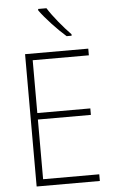

<svg xmlns="http://www.w3.org/2000/svg" viewBox="-62 -1042 614 1032"><g transform="rotate(-5 245.0 -526.0)"><path d="M229 -1001H184V-993C216 -948 278 -882 324 -842H351V-850C311 -891 258 -954 229 -1001ZM434 -51V-87H131V-409H417V-444H131V-729H434V-765H93V-51Z"/></g></svg>

Font: Noto Sans Tamil UI SemiCondensed ExtraLight
Style: Regular
Weight: 200
Width: 4
Designer: Jelle Bosma - Monotype Design Team
Foundry: Monotype Imaging Inc.
Version: Version 2.004